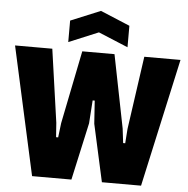

<svg xmlns="http://www.w3.org/2000/svg" viewBox="-63 -1042 1080 1104"><g transform="rotate(5 477.5 -490.5)"><path d="M0 -740H215L275 -318L281 -235H293L303 -318L388 -740H574L658 -318L668 -235H680L686 -318L746 -740H955L792 0H566L493 -331L484 -464H472L463 -331L390 0H163ZM303 -910 475 -981 645 -910V-786L474 -857L303 -786Z"/></g></svg>

Font: Encode Sans Compressed
Style: Black
Weight: 900
Designer: Pablo Impallari, Andres Torresi
Foundry: Pablo Impallari, Andres Torresi
Version: Version 1.000; ttfautohint (v1.00) -l 8 -r 50 -G 200 -x 14 -